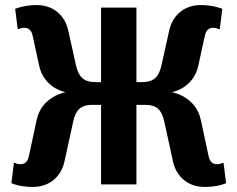

<svg xmlns="http://www.w3.org/2000/svg" viewBox="-20 -730 940 760"><path d="M360 -405C310 -405 291 -425 280 -475L250 -610C238 -665 195 -710 125 -710C75 -710 40 -695 40 -695L50 -615H55C55 -615 65 -620 75 -620C95 -620 105 -610 110 -585L135 -470C155 -379 240 -365 240 -365C240 -365 145 -350 125 -255L95 -115C90 -90 80 -80 59 -80C49 -80 40 -85 40 -85H35L25 -5C25 -5 55 10 110 10C180 10 223 -35 235 -90L270 -250C280 -295 300 -315 345 -315H380V0H520V-315H555C600 -315 620 -295 630 -250L665 -90C677 -35 720 10 790 10C845 10 875 -5 875 -5L865 -85H860C860 -85 851 -80 841 -80C820 -80 810 -90 805 -115L775 -255C755 -350 660 -365 660 -365C660 -365 745 -379 765 -470L790 -585C795 -610 805 -620 825 -620C835 -620 845 -615 845 -615H850L860 -695C860 -695 825 -710 775 -710C705 -710 662 -665 650 -610L620 -475C609 -425 590 -405 540 -405H520V-700H380V-405Z"/></svg>

Font: Scada
Style: Bold
Weight: 700
Designer: Jovanny Lemonad
Foundry: Jovanny Lemonad
Version: Version 3.005